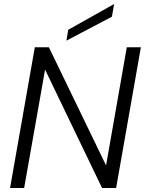

<svg xmlns="http://www.w3.org/2000/svg" viewBox="-20 -934 726 954"><path d="M680 -699 557 0H487L204 -588L100 0H30L153 -699H223L507 -112L610 -699ZM547 -914 536 -851 310 -732 319 -786Z"/></svg>

Font: SVN-Poppins Light
Style: Italic
Weight: 300
Italic angle: -10°
Designer: Ninad Kale (Devanagari), Jonny Pinhorn (Latin)
Foundry: Indian Type Foundry
Version: Version 3.002 2017; ttfautohint (v1.8.3)